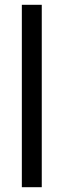

<svg xmlns="http://www.w3.org/2000/svg" viewBox="-20 -846 264 800"><path d="M154 -66H71V-826H154Z"/></svg>

Font: Noto Sans Malayalam UI Condensed
Style: Regular
Weight: 400
Width: 3
Designer: Jelle Bosma - Monotype Design Team
Foundry: Monotype Imaging Inc.
Version: Version 2.104; ttfautohint (v1.8.4.7-5d5b)